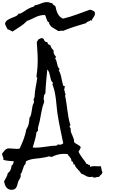

<svg xmlns="http://www.w3.org/2000/svg" viewBox="-165 -1386 1128 1805"><path d="M797.9 232.4Q794.9 249 784.7 256.3Q774.4 263.7 765.6 277.3H761.7Q752 277.3 742.7 279.3Q733.4 281.2 723.6 284.2Q718.8 282.2 711.9 281.2Q705.1 280.3 703.1 274.4Q695.3 278.3 681.6 278.3Q659.2 278.3 639.2 265.6Q619.1 252.9 597.7 246.1Q591.8 234.4 583.5 225.1Q575.2 215.8 566.9 207Q558.6 198.2 550.8 188.5Q543 178.7 538.1 165Q536.1 159.2 533.2 158.2Q530.3 157.2 524.4 158.2Q525.4 147.5 522 139.6Q518.6 131.8 506.8 129.9Q506.8 117.2 502.9 108.4Q499 99.6 493.7 93.3Q488.3 86.9 481.9 80.1Q475.6 73.2 471.7 63.5Q462.9 61.5 454.6 61Q446.3 60.5 436.5 60.5Q389.6 60.5 345.7 78.1Q340.8 80.1 335.4 83Q330.1 85.9 325.2 87.9Q323.2 87.9 321.8 88.4Q320.3 88.9 318.4 88.9Q311.5 88.9 305.7 86.4Q299.8 84 293 84Q290 84 286.6 85.4Q283.2 86.9 280.3 87.9Q265.6 92.8 252.9 93.8Q212.9 101.6 168.5 105.5Q124 109.4 86.9 126Q79.1 129.9 77.1 138.2Q75.2 146.5 76.2 154.3Q65.4 162.1 60.1 174.8Q54.7 187.5 50.3 201.7Q45.9 215.8 41 229.5Q36.1 243.2 27.3 252.9Q30.3 258.8 30.3 265.6Q30.3 280.3 20.5 294.9Q10.7 309.6 5.9 323.2Q1 336.9 -2 350.1Q-4.9 363.3 -10.7 374Q-16.6 384.8 -26.9 391.6Q-37.1 398.4 -55.7 398.4Q-73.2 398.4 -85.9 391.6Q-98.6 384.8 -106.4 374Q-114.3 363.3 -119.1 348.6Q-124 334 -127 319.3Q-116.2 297.9 -106.4 282.2Q-96.7 266.6 -91.8 242.2Q-74.2 229.5 -65.9 211.4Q-57.6 193.4 -56.6 171.9Q-45.9 165 -41.5 153.8Q-37.1 142.6 -36.1 129.9Q-59.6 127.9 -85.4 126Q-111.3 124 -133.8 116.2Q-133.8 114.3 -133.3 112.3Q-132.8 110.4 -132.8 108.4Q-132.8 95.7 -138.7 85.4Q-144.5 75.2 -144.5 63.5V55.7Q-136.7 47.9 -130.4 39.6Q-124 31.2 -117.2 24.4Q-110.4 17.6 -101.6 13.2Q-92.8 8.8 -79.1 8.8Q-60.5 8.8 -43 11.2Q-25.4 13.7 -6.8 13.7Q5.9 13.7 19.5 10.7Q41 -33.2 57.6 -78.6Q74.2 -124 83 -170.9Q89.8 -180.7 95.7 -193.8Q101.6 -207 105 -221.7Q108.4 -236.3 109.9 -250.5Q111.3 -264.6 111.3 -276.4Q122.1 -289.1 126.5 -307.6Q130.9 -326.2 133.8 -346.2Q136.7 -366.2 140.1 -385.7Q143.6 -405.3 153.3 -419.9V-428.7Q154.3 -443.4 150.4 -455.1Q155.3 -457 156.2 -463.9Q157.2 -470.7 160.2 -475.6Q161.1 -520.5 169.9 -564Q178.7 -607.4 184.6 -651.4V-654.3Q184.6 -659.2 181.2 -659.7Q177.7 -660.2 177.7 -665Q177.7 -673.8 180.2 -688.5Q182.6 -703.1 183.6 -712.9Q189.5 -765.6 189.5 -817.4Q189.5 -861.3 186.5 -904.3Q183.6 -947.3 180.7 -991.2L188.5 -1002.9Q192.4 -1008.8 195.3 -1014.6Q205.1 -1018.6 211.4 -1022.9Q217.8 -1027.3 228.5 -1027.3Q231.4 -1027.3 233.4 -1026.9Q235.4 -1026.4 237.3 -1026.4Q243.2 -1022.5 246.6 -1015.6Q250 -1008.8 253.4 -1002.9Q256.8 -997.1 262.7 -993.2Q268.6 -989.3 279.3 -991.2Q284.2 -963.9 306.6 -962.9Q311.5 -949.2 318.8 -935.5Q326.2 -921.9 338.9 -914.1Q337.9 -910.2 337.9 -903.3Q337.9 -889.6 344.2 -877Q350.6 -864.3 360.4 -853.5V-851.6Q360.4 -840.8 352.5 -836.9Q361.3 -827.1 365.2 -813.5Q369.1 -799.8 372.1 -785.6Q375 -771.5 379.4 -758.8Q383.8 -746.1 394.5 -739.3V-736.3Q394.5 -731.4 391.1 -730.5Q387.7 -729.5 387.7 -724.6Q405.3 -692.4 412.1 -654.3Q418.9 -616.2 429.7 -581.1Q433.6 -577.1 439 -576.2Q444.3 -575.2 447.3 -571.3Q441.4 -567.4 441.4 -557.6Q441.4 -547.9 436.5 -543Q444.3 -536.1 443.8 -522.9Q443.4 -509.8 451.2 -503.9V-500Q451.2 -496.1 449.2 -493.7Q447.3 -491.2 447.3 -487.3V-483.4Q455.1 -449.2 459.5 -415Q463.9 -380.9 468.8 -346.7Q473.6 -312.5 479.5 -278.8Q485.4 -245.1 496.1 -212.9Q497.1 -211.9 497.1 -210Q497.1 -205.1 493.2 -204.6Q489.3 -204.1 489.3 -199.2Q489.3 -194.3 492.7 -188Q496.1 -181.6 500 -177.7Q499 -173.8 499 -166Q499 -151.4 504.4 -137.7Q509.8 -124 516.1 -110.8Q522.5 -97.7 527.3 -83Q532.2 -68.4 531.2 -51.8Q537.1 -43 546.4 -37.1Q555.7 -31.2 565.4 -26.4Q575.2 -21.5 583.5 -14.6Q591.8 -7.8 594.7 3.9Q586.9 10.7 584 21Q581.1 31.2 573.2 39.1Q580.1 55.7 589.4 69.8Q598.6 84 608.4 97.7L628.9 125Q639.6 138.7 647.5 154.3Q658.2 154.3 663.1 160.2Q668 166 678.7 165Q682.6 172.9 681.6 182.6Q701.2 175.8 720.7 175.8Q731.4 175.8 740.7 176.8Q750 177.7 759.8 177.7Q771.5 177.7 780.3 174.8Q784.2 180.7 786.1 188Q788.1 195.3 789.1 203.1L792 218.8Q793.9 226.6 797.9 232.4ZM429.7 -38.1Q416 -105.5 401.9 -172.4Q387.7 -239.3 377 -307.6Q371.1 -343.8 368.2 -379.9Q365.2 -416 360.8 -451.7Q356.4 -487.3 349.1 -522.5Q341.8 -557.6 328.1 -591.8V-593.8Q328.1 -596.7 330.1 -598.6Q332 -600.6 332 -605.5V-609.4Q319.3 -618.2 314.5 -634.3Q309.6 -650.4 306.2 -668.5Q302.7 -686.5 297.4 -703.6Q292 -720.7 279.3 -732.4Q274.4 -675.8 269 -619.6Q263.7 -563.5 261.7 -506.8Q252 -501 249 -487.3Q246.1 -473.6 246.1 -462.9Q246.1 -455.1 247.1 -446.8Q248 -438.5 251 -429.7Q233.4 -385.7 225.6 -339.4Q217.8 -293 208 -247.1Q207 -244.1 204.6 -233.9Q202.1 -223.6 199.2 -212.9Q196.3 -202.1 194.3 -193.8Q192.4 -185.5 192.4 -184.6Q191.4 -177.7 191.9 -170.9Q192.4 -164.1 192.4 -157.2L177.7 -142.6Q173.8 -105.5 163.6 -70.8Q153.3 -36.1 142.6 0Q149.4 1 155.8 1.5Q162.1 2 168.9 2Q200.2 2 231.9 -2.4Q263.7 -6.8 294.9 -10.7Q305.7 -12.7 317.4 -14.2Q329.1 -15.6 339.8 -15.6Q344.7 -16.6 351.6 -16.1Q358.4 -15.6 363.3 -16.6Q371.1 -18.6 373.5 -22.9Q376 -27.3 383.8 -28.3Q389.6 -25.4 397.5 -25.4Q406.2 -25.4 414.1 -29.3Q421.9 -33.2 429.7 -38.1ZM727.5 -1257.8Q727.5 -1247.1 723.6 -1239.3Q719.7 -1231.4 714.8 -1224.6Q710 -1217.8 705.1 -1210.4Q700.2 -1203.1 698.2 -1193.4L695.3 -1192.4Q691.4 -1192.4 689 -1193.8Q686.5 -1195.3 683.6 -1196.3Q681.6 -1190.4 675.8 -1188Q669.9 -1185.5 664.1 -1183.6Q658.2 -1181.6 652.8 -1178.7Q647.5 -1175.8 645.5 -1168.9Q589.8 -1152.3 535.6 -1135.3Q481.4 -1118.2 427.7 -1095.7Q421.9 -1097.7 418 -1097.7Q410.2 -1097.7 403.3 -1096.2Q396.5 -1094.7 388.7 -1094.7Q382.8 -1094.7 378.9 -1095.7Q367.2 -1105.5 353.5 -1112.3Q339.8 -1119.1 328.1 -1127.4Q316.4 -1135.7 307.1 -1147Q297.9 -1158.2 294.9 -1175.8Q285.2 -1179.7 280.3 -1188.5Q275.4 -1197.3 272.5 -1207.5Q269.5 -1217.8 266.1 -1228Q262.7 -1238.3 256.8 -1245.1Q229.5 -1245.1 208.5 -1239.3Q187.5 -1233.4 168.5 -1224.6Q149.4 -1215.8 130.9 -1206.5Q112.3 -1197.3 88.9 -1189.5Q59.6 -1158.2 23.4 -1135.3Q-12.7 -1112.3 -47.9 -1088.9Q-60.5 -1095.7 -69.8 -1101.6Q-79.1 -1107.4 -92.8 -1109.4Q-100.6 -1122.1 -106.4 -1134.8Q-112.3 -1147.5 -118.2 -1161.1Q-113.3 -1184.6 -96.2 -1196.3Q-79.1 -1208 -58.6 -1215.8Q-38.1 -1223.6 -18.6 -1232.4Q1 -1241.2 11.7 -1259.8Q15.6 -1256.8 21.5 -1256.8Q46.9 -1267.6 68.4 -1283.2Q89.8 -1298.8 114.3 -1310.5Q122.1 -1314.5 130.4 -1316.9Q138.7 -1319.3 147.5 -1322.3Q159.2 -1326.2 162.1 -1336.9Q177.7 -1337.9 191.4 -1342.8Q205.1 -1347.7 218.8 -1353Q232.4 -1358.4 246.1 -1362.3Q259.8 -1366.2 275.4 -1366.2Q281.2 -1366.2 285.6 -1365.7Q290 -1365.2 294.9 -1364.3Q303.7 -1362.3 310.1 -1358.9Q316.4 -1355.5 327.1 -1357.4Q327.1 -1349.6 331.5 -1345.2Q335.9 -1340.8 341.3 -1337.9Q346.7 -1335 351.1 -1331.5Q355.5 -1328.1 357.4 -1322.3Q359.4 -1316.4 360.4 -1309.1Q361.3 -1301.8 363.3 -1295.9Q370.1 -1267.6 385.3 -1245.1Q400.4 -1222.7 427.7 -1210.9Q493.2 -1226.6 555.2 -1249.5Q617.2 -1272.5 680.7 -1294.9Q693.4 -1293 705.1 -1287.6Q716.8 -1282.2 725.6 -1273.4Q727.5 -1263.7 727.5 -1257.8Z"/></svg>

Font: RockSalt
Style: Regular
Weight: 400
Designer: Squid
Foundry: Font Diner, Inc DBA Sideshow
Version: Version 1.000